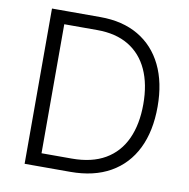

<svg xmlns="http://www.w3.org/2000/svg" viewBox="-81 -807 871 886"><g transform="rotate(10 354.5 -364.0)"><path d="M306.2 0H129.4V-61.5H302.2Q395.5 -61.5 458 -97.9Q520.5 -134.3 552 -202.6Q583.5 -271 583.5 -365.7Q583.5 -459.5 552.7 -526.6Q522 -593.8 462.2 -629.9Q402.3 -666 314.5 -666H127V-727.5H318.8Q422.9 -727.5 497.1 -684.1Q571.3 -640.6 610.8 -559.6Q650.4 -478.5 650.4 -365.7Q650.4 -251 610.1 -169.2Q569.8 -87.4 492.9 -43.7Q416 0 306.2 0ZM160.2 -727.5V0H91.8V-727.5Z"/></g></svg>

Font: Inter 18pt Light
Style: Regular
Weight: 300
Designer: Rasmus Andersson
Foundry: rsms
Version: Version 4.001;git-66647c0bb